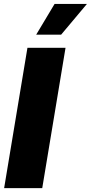

<svg xmlns="http://www.w3.org/2000/svg" viewBox="-20 -975 470 995"><path d="M319.6 -727.3 198.9 0H1.4L122.2 -727.3ZM167.6 -795.5 262.8 -954.5H430.4L296.9 -795.5Z"/></svg>

Font: Karasuma Gothic
Style: Italic
Weight: 900
Italic angle: -9.39999°
Designer: Rasmus Andersson / Ryoko Nishizuka
Foundry: Genbu
Version: Version 1.00